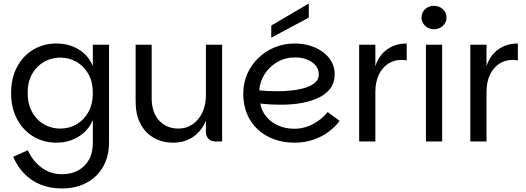

<svg xmlns="http://www.w3.org/2000/svg" viewBox="-20 -803 2987 1090"><path d="M333 267Q264 267 209.5 244.5Q155 222 116 181Q77 140 55 87L138 50Q166 112 216.5 149Q267 186 333 186Q384 186 423 165Q462 144 484.5 104.5Q507 65 507 9V-122Q483 -63 427 -28Q371 7 300 7Q227 7 168.5 -28.5Q110 -64 76.5 -127.5Q43 -191 43 -275Q43 -359 76.5 -422.5Q110 -486 168.5 -521Q227 -556 300 -556Q373 -556 428 -521.5Q483 -487 507 -428V-549H599V8Q599 64 580.5 111.5Q562 159 527.5 193.5Q493 228 443.5 247.5Q394 267 333 267ZM322 -73Q372 -73 414 -97Q456 -121 481.5 -166.5Q507 -212 507 -275Q507 -339 481.5 -383.5Q456 -428 414 -452Q372 -476 322 -476Q272 -476 230 -452Q188 -428 162.5 -383.5Q137 -339 137 -275Q137 -212 162.5 -166.5Q188 -121 230 -97Q272 -73 322 -73Z M1149 -54V-549H1241V0H1203Q1179 0 1164 -15Q1149 -30 1149 -54ZM965 7Q900 7 851.5 -21.5Q803 -50 776.5 -102Q750 -154 750 -226V-549H841V-248Q841 -164 883.5 -118.5Q926 -73 993 -73Q1038 -73 1073.5 -97.5Q1109 -122 1129 -164.5Q1149 -207 1149 -263L1169 -231Q1168 -150 1139.5 -97.5Q1111 -45 1065.5 -19Q1020 7 965 7Z M1652 7Q1588 7 1534.5 -13Q1481 -33 1442 -69.5Q1403 -106 1382 -157Q1361 -208 1361 -271Q1361 -333 1384.5 -385Q1408 -437 1448.5 -475.5Q1489 -514 1541.5 -535Q1594 -556 1651 -556Q1702 -556 1744 -542.5Q1786 -529 1816.5 -505Q1847 -481 1863.5 -450Q1880 -419 1880 -382Q1880 -330 1851 -295.5Q1822 -261 1774 -241.5Q1726 -222 1668.5 -214.5Q1611 -207 1553 -209Q1537 -209 1518 -210Q1499 -211 1483 -212.5Q1467 -214 1458 -215Q1464 -176 1490 -143Q1516 -110 1558 -91Q1600 -72 1652 -72Q1692 -72 1728.5 -86Q1765 -100 1793.5 -122Q1822 -144 1840 -167L1908 -117Q1882 -81 1843 -53Q1804 -25 1756 -9Q1708 7 1652 7ZM1555 -285Q1595 -285 1636 -289.5Q1677 -294 1712 -304.5Q1747 -315 1768.5 -334Q1790 -353 1790 -381Q1790 -409 1772.5 -430.5Q1755 -452 1724.5 -464.5Q1694 -477 1656 -477Q1599 -477 1553.5 -450.5Q1508 -424 1481.5 -381Q1455 -338 1452 -290Q1470 -288 1496.5 -286.5Q1523 -285 1555 -285ZM1733 -783V-703L1520 -589V-658Z M2019 0V-549H2111V0ZM2078 -281 2111 -427Q2130 -488 2177 -522Q2224 -556 2289 -556V-460Q2281 -462 2273.5 -462.5Q2266 -463 2259 -463Q2216 -463 2182.5 -440.5Q2149 -418 2130 -377.5Q2111 -337 2111 -281Z M2398 0V-549H2490V0ZM2444 -637Q2415 -637 2394 -656Q2373 -675 2373 -703Q2373 -732 2393.5 -751Q2414 -770 2444 -770Q2473 -770 2494 -751Q2515 -732 2515 -703Q2515 -675 2494 -656Q2473 -637 2444 -637Z M2650 0V-549H2742V0ZM2709 -281 2742 -427Q2761 -488 2808 -522Q2855 -556 2920 -556V-460Q2912 -462 2904.5 -462.5Q2897 -463 2890 -463Q2847 -463 2813.5 -440.5Q2780 -418 2761 -377.5Q2742 -337 2742 -281Z"/></svg>

Font: Parkinsans Light
Style: Regular
Weight: 400
Version: Version 1.000